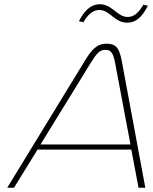

<svg xmlns="http://www.w3.org/2000/svg" viewBox="-20 -885 719 905"><path d="M376 -592 14 0H46L157 -180H599L633 0H665L555 -592C544 -650 533 -679 483 -679C435 -679 411 -650 376 -592ZM171 -204 406 -586C436 -635 450 -650 477 -650C505 -650 514 -633 523 -586L595 -204ZM352 -785 373 -780C395 -818 419 -838 448 -838C498 -838 519 -778 580 -778C618 -778 649 -802 677 -858L656 -863C634 -825 611 -805 582 -805C532 -805 510 -865 450 -865C406 -865 376 -832 352 -785Z"/></svg>

Font: LT Wave Thin
Style: Italic
Weight: 100
Designer: Daniel Lyons
Version: Version 2.5 (Glyphs App)